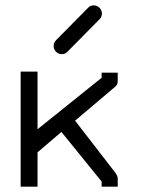

<svg xmlns="http://www.w3.org/2000/svg" viewBox="-20 -745 580 716"><path d="M120 -177V-49H57V-478H120V-263L359 -455V-474H419V-443Q419 -429.5 410 -422L260 -295L410 -101Q419 -88.5 419 -80V-49H359V-68L209 -253ZM180 -573Q180 -586 189 -595L308.5 -716Q317 -725 329 -725Q342 -725 351 -716Q360 -707 360 -694Q360 -682 351 -673L231.5 -552Q223 -543 210 -543Q198 -543 189 -552Q180 -561 180 -573Z"/></svg>

Font: 3270 Nerd Font
Style: Regular
Weight: 400
Monospace: yes
Version: Version 3.0.1;Nerd Fonts 3.3.0